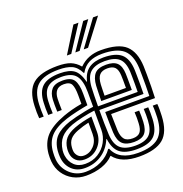

<svg xmlns="http://www.w3.org/2000/svg" viewBox="-141 -916 998 1049"><g transform="rotate(-20 358.0 -391.5)"><path d="M492.8 -75.2Q447.2 -75.2 425.9 -95.6Q404.5 -116 401.8 -163.2Q400.8 -183 400.1 -216.5Q399.5 -250 399.2 -283.2H655.8Q656.8 -310.8 656.9 -345.4Q657 -380 656.6 -408.4Q656.2 -436.8 656 -445.5Q652.2 -522 613.9 -555.1Q575.5 -588.2 491.2 -588.2Q446.5 -588.2 415.4 -572.9Q384.2 -557.5 365.5 -523.8H362.5Q343 -562.8 313.9 -575.5Q284.8 -588.2 238.2 -588.2Q153.5 -588.2 115.4 -554.9Q77.2 -521.5 74.2 -445.5Q73.8 -429.2 73.6 -411.1Q73.5 -393 75 -374.8H48.8Q47.2 -394.8 47.1 -410.5Q47 -426.2 47.8 -446.8Q51.2 -534.8 95.9 -572Q140.5 -609.2 238.2 -609.2Q286.2 -609.2 314.8 -597.9Q343.2 -586.5 365 -560.5H367Q415.8 -609.2 491.2 -609.2Q593.2 -609.2 635.9 -569.9Q678.5 -530.5 682.2 -446.8Q682.8 -432 683.1 -398.5Q683.5 -365 683 -327.1Q682.5 -289.2 681 -261.8H425.8Q426.5 -201.5 428.2 -165.8Q430.2 -130.5 444.4 -113.5Q458.5 -96.5 492.8 -96.5Q522 -96.5 535.2 -111.9Q548.5 -127.2 550 -163Q551 -179.8 550.9 -193.9Q550.8 -208 549.8 -227.2H576.2Q577.2 -210.2 577.2 -194.4Q577.2 -178.5 576.5 -161.5Q574.2 -115.2 554.9 -95.2Q535.5 -75.2 492.8 -75.2ZM492.8 -33Q427.2 -33 395.8 -58.4Q364.2 -83.8 356.8 -141.8H354.2Q331.8 -89 288.4 -60.9Q245 -32.8 191.5 -33.2Q145.5 -33.2 116.2 -61.5Q87 -89.8 83 -134.8Q81.5 -152.5 82.8 -170.8Q87.5 -223.5 115.9 -252.9Q144.2 -282.2 199.5 -300.5Q217 -306.2 242.9 -312.6Q268.8 -319 296.5 -324.5Q324.2 -330 347 -332.8V-418.2Q347 -484.5 323.1 -515.1Q299.2 -545.8 238.2 -545.8Q182.8 -545.8 156 -521.8Q129.2 -497.8 127.2 -444.2Q126.5 -429.8 126.4 -411.9Q126.2 -394 127.5 -374.8H101.2Q100 -394.5 100 -412.4Q100 -430.2 100.8 -444.8Q103.2 -509.8 135.8 -538.4Q168.2 -567 238.2 -567Q292 -567 319.2 -547.4Q346.5 -527.8 360.8 -473.2H362.8Q374.5 -523.2 406.6 -545.1Q438.8 -567 491.2 -567Q561.2 -567 593.9 -538.9Q626.5 -510.8 629.5 -444.2Q629.8 -436.5 630.1 -413.5Q630.5 -390.5 630.5 -361Q630.5 -331.5 629.8 -304.5H373Q372.8 -265.5 373.4 -226.5Q374 -187.5 375.5 -160.8Q378.8 -103.5 406.6 -78.9Q434.5 -54.2 492.8 -54.2Q549 -54.2 574.8 -78.9Q600.5 -103.5 603 -160.8Q603.8 -175.5 603.8 -193Q603.8 -210.5 602.8 -227.2H629Q630 -213 630.1 -194.5Q630.2 -176 629.5 -159.2Q626.2 -91.5 594.4 -62.2Q562.5 -33 492.8 -33ZM373 -325.8H603.5Q604 -349.2 604 -374.1Q604 -399 603.6 -418.2Q603.2 -437.5 603 -443.5Q600.2 -499.2 573.8 -522.5Q547.2 -545.8 491.2 -545.8Q436.2 -545.8 407.9 -521.5Q379.5 -497.2 375.5 -437Q374.2 -416.8 373.8 -387.6Q373.2 -358.5 373 -325.8ZM184 8.2Q143.2 8.2 109.6 -9.6Q76 -27.5 54.9 -58.9Q33.8 -90.2 30.2 -130.5Q28.5 -153.8 30.2 -175.2Q35.8 -236.2 71.1 -274.8Q106.5 -313.2 182 -341Q208.5 -350.5 233.2 -357.1Q258 -363.8 292.2 -369.8V-418.5Q292.2 -464 282.2 -483.8Q272.2 -503.5 238.2 -503.5Q208.5 -503.5 194.8 -487Q181 -470.5 179.8 -441Q179.5 -433.8 179.4 -414.2Q179.2 -394.8 180 -374.8H153.8Q152.8 -397 152.9 -414.4Q153 -431.8 153.5 -443.5Q155.2 -482.2 174.4 -503.5Q193.5 -524.8 238.2 -524.8Q286.5 -524.8 303.5 -499.4Q320.5 -474 320.5 -418.8V-351.5Q287.8 -345.8 253.5 -337.9Q219.2 -330 191 -321Q122.8 -298.8 91.4 -264.5Q60 -230.2 56.5 -173Q55.8 -163.8 55.8 -152.8Q55.8 -141.8 56.5 -132.8Q61 -81.8 98.1 -47.1Q135.2 -12.5 188.8 -12.5Q238.2 -12.5 279.8 -32.5Q321.2 -52.5 345.2 -87.8H350.8Q381.8 -11.8 492.8 -11.8Q575.2 -11.8 613.8 -45.2Q652.2 -78.8 656 -158Q656.5 -172.2 656.6 -192.1Q656.8 -212 655.2 -227.2H681.8Q683.2 -213.5 683.2 -192.8Q683.2 -172 682.2 -157Q678 -66.2 633.1 -28.5Q588.2 9.2 492.8 9.2Q389.5 9.2 345.8 -47.8H343.8Q318 -20.5 276.2 -6.1Q234.5 8.2 184 8.2ZM577.2 -347H399.5Q400 -365.8 400.6 -393.9Q401.2 -422 402 -434.8Q404.8 -480 424.4 -502.4Q444 -524.8 491.2 -524.8Q534.8 -524.8 554.8 -505.5Q574.8 -486.2 576.5 -441.8Q576.8 -433 577.1 -408.6Q577.5 -384.2 577.2 -347ZM426.5 -368.2H550.8Q551 -391 550.8 -411.8Q550.5 -432.5 550 -441.5Q548.5 -474.5 534.9 -489Q521.2 -503.5 491.2 -503.5Q460.2 -503.5 445.4 -487.1Q430.5 -470.8 428.2 -432.8Q427.8 -420.8 427.2 -403.4Q426.8 -386 426.5 -368.2ZM201 -54.2Q244.2 -54.2 277 -74.9Q309.8 -95.5 328 -128.6Q346.2 -161.8 346.2 -199V-311.2Q313.5 -307.2 273.6 -298.4Q233.8 -289.5 208.2 -280.2Q161.2 -262.8 138 -236.4Q114.8 -210 109 -165.5Q107.5 -151 109.2 -137Q114.5 -99.5 138.4 -76.9Q162.2 -54.2 201 -54.2ZM205.8 -77.8Q174.8 -77.8 156.5 -95.4Q138.2 -113 135.8 -139.2Q134.2 -153 135.5 -165Q139.2 -200.8 158.2 -222.9Q177.2 -245 216.8 -260Q242.5 -269.5 266.5 -275.4Q290.5 -281.2 320 -286V-196.8Q320 -146.2 287.2 -112Q254.5 -77.8 205.8 -77.8ZM209.5 -99.2Q243.2 -99.2 268.4 -125.9Q293.5 -152.5 293.5 -194.2V-260.2Q260.8 -253 225 -239.5Q193.5 -227.2 178.8 -209.8Q164 -192.2 162 -163.5Q161.2 -155.8 161.5 -150.8Q161.8 -145.8 162.2 -141.2Q164 -125.5 176.2 -112.4Q188.5 -99.2 209.5 -99.2ZM308.2 -645 399.5 -792H428.8L333.5 -645ZM406 -645 513.5 -792H542.8L431.2 -645ZM357.2 -645 456.5 -792H485.8L382.2 -645Z"/></g></svg>

Font: Big Shoulders Inline Text ExtraBold
Style: Regular
Weight: 800
Designer: Patric King
Foundry: XO Type Co
Version: Version 1.000